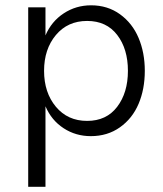

<svg xmlns="http://www.w3.org/2000/svg" viewBox="-20 -516 625 738"><path d="M88.4 202.1V-487.8H154.8V-379.9Q177.7 -433.6 224.9 -464.6Q272 -495.6 330.1 -495.6Q393.6 -495.6 441.2 -461.2Q488.8 -426.8 512.7 -370.1Q536.6 -313.5 536.6 -243.7Q536.6 -173.3 512.7 -116.9Q488.8 -60.5 440.9 -26.6Q393.1 7.3 329.1 7.3Q271 7.3 224.4 -23.2Q177.7 -53.7 154.8 -107.4V202.1ZM314.9 -51.3Q389.2 -51.3 430.4 -105.5Q471.7 -159.7 471.7 -243.7Q471.7 -328.1 430.4 -381.8Q389.2 -435.5 314.9 -435.5Q240.2 -435.5 194.8 -381.3Q149.4 -327.1 149.4 -243.7Q149.4 -160.2 194.8 -105.7Q240.2 -51.3 314.9 -51.3Z"/></svg>

Font: HK Grotesk Legacy
Style: Regular
Weight: 400
Designer: Alfredo Marco Pradil
Foundry: Hanken Design Co.
Version: Version 2.022;PS 002.022;hotconv 1.0.88;makeotf.lib2.5.64775